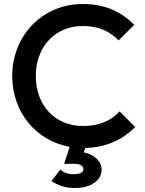

<svg xmlns="http://www.w3.org/2000/svg" viewBox="-20 -730 723 960"><path d="M356 210C435 210 488 171 488 119C488 77 454 43 399 32L406 10C512 7 594 -32 656 -95L578 -173C536 -128 479 -100 394 -100C256 -100 159 -202 159 -350C159 -497 256 -600 394 -600C472 -600 531 -573 573 -528L651 -606C587 -670 507 -710 394 -710C190 -710 41 -550 41 -350C41 -171 159 -26 328 4L301 89H353C384 89 397 102 397 117C397 130 382 141 348 141C317 141 296 131 282 118L237 175C272 198 306 210 356 210Z"/></svg>

Font: MV Cash Medium
Style: Regular
Weight: 500
Designer: Rodrigo Fuenzalida
Foundry: fragTYPE
Version: Version 1.100;Glyphs 3.1.2 (3151)